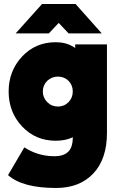

<svg xmlns="http://www.w3.org/2000/svg" viewBox="-20 -720 596 955"><path d="M58 -554H223L272 -606L321 -554H486L356 -700H189ZM268 -339Q299 -339 321 -318Q342 -296 342 -265Q342 -234 321 -212Q299 -190 268 -190Q237 -190 215 -212Q193 -234 193 -265Q193 -296 215 -318Q237 -339 268 -339ZM257 -510Q157 -510 90 -439Q23 -367 23 -265Q23 -162 90 -91Q157 -20 257 -20Q305 -20 339 -36Q340 -37 340.5 -37Q341 -37 342 -38V-36Q342 13 319 35Q297 57 250 57Q169 57 101 13L20 151Q92 215 259 215Q376 215 444 143Q512 71 512 -59V-499H354V-481Q352 -483 349.5 -484.5Q347 -486 345 -487Q308 -510 257 -510Z"/></svg>

Font: Unageo
Style: Black
Weight: 900
Designer: Richard Sepsi
Foundry: Richard Sepsi
Version: Version 2.000